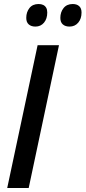

<svg xmlns="http://www.w3.org/2000/svg" viewBox="-20 -940 428 960"><path d="M16.1 0 168 -713.9H274.9L123.5 0ZM327.6 -807.1Q306.6 -807.1 294.2 -817.9Q281.7 -828.6 281.7 -850.6Q281.7 -879.4 297.9 -899.7Q314 -919.9 343.8 -919.9Q363.8 -919.9 375.7 -909.4Q387.7 -898.9 387.7 -877.4Q387.7 -846.2 371.1 -826.7Q354.5 -807.1 327.6 -807.1ZM157.2 -807.1Q136.2 -807.1 123.8 -817.9Q111.3 -828.6 111.3 -850.6Q111.3 -879.4 127.2 -899.7Q143.1 -919.9 172.9 -919.9Q186.5 -919.9 196 -915.3Q205.6 -910.6 210.9 -901.4Q216.3 -892.1 216.3 -877.4Q216.3 -846.2 200 -826.7Q183.6 -807.1 157.2 -807.1Z"/></svg>

Font: Open Sans SemiCondensed SemiBold
Style: Italic
Weight: 600
Width: 4
Italic angle: -12°
Designer: Monotype Design Team
Foundry: Monotype Imaging Inc.
Version: Version 3.000